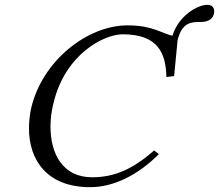

<svg xmlns="http://www.w3.org/2000/svg" viewBox="-20 -763 907 795"><path d="M838 -743C801 -743 721 -702 694 -615C648 -625 613 -658 508 -658C342 -658 155 -512 109 -315C103 -287 100 -258 100 -231C100 -101 174 12 353 12C449 12 549 -36 638 -125L618 -140C529 -62 454 -29 361 -29C240 -29 189 -126 189 -239C189 -270 193 -302 201 -334C248 -537 409 -621 488 -621C634 -621 667 -543 669 -444L701 -448L715 -593V-595C733 -672 775 -672 808 -672C831 -672 859 -676 866 -707C866 -709 867 -712 867 -716C867 -729 861 -743 838 -743Z"/></svg>

Font: Libertinus Serif
Style: Italic
Weight: 400
Italic angle: -12°
Designer: Philipp H. Poll, Khaled Hosny
Foundry: Caleb Maclennan
Version: Version 7.050;RELEASE